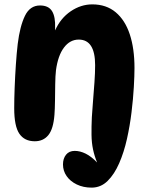

<svg xmlns="http://www.w3.org/2000/svg" viewBox="-20 -647 679 878"><path d="M399 211Q361 211 331 196.5Q301 182 284.5 158Q268 134 268 105Q268 78 282 60.5Q296 43 322 43Q346 43 371.5 55.5Q397 68 424 96Q412 67 405.5 36.5Q399 6 398.5 -30.5Q398 -67 400 -111Q402 -144 405.5 -186.5Q409 -229 412 -271.5Q415 -314 415 -349Q415 -466 340 -466Q300 -466 272.5 -429.5Q245 -393 236 -326Q233 -300 232.5 -261.5Q232 -223 231.5 -185.5Q231 -148 229 -122Q224 -57 201 -29Q178 -1 139 -1Q92 -1 68.5 -35.5Q45 -70 45 -152Q45 -194 47 -246Q49 -298 52.5 -350.5Q56 -403 61 -446Q71 -527 94 -574.5Q117 -622 163 -622Q202 -622 218 -596Q234 -570 232 -519V-508Q257 -564 303.5 -595.5Q350 -627 402 -627Q466 -627 509 -591Q552 -555 573.5 -490Q595 -425 595 -336Q595 -302 592 -249Q589 -196 581.5 -134Q574 -72 560.5 -11.5Q547 49 525 99.5Q503 150 472 180.5Q441 211 399 211Z"/></svg>

Font: DynaPuff Medium
Style: Regular
Weight: 500
Version: Version 2.000